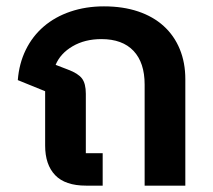

<svg xmlns="http://www.w3.org/2000/svg" viewBox="-20 -584 671 604"><path d="M251 0Q185 0 153.5 -33Q122 -66 122 -126V-297L36 -332Q40 -384 61 -427Q82 -470 117.5 -500.5Q153 -531 201.5 -547.5Q250 -564 307 -564Q367 -564 414.5 -548Q462 -532 495 -502Q528 -472 545.5 -429.5Q563 -387 563 -335V0H435V-318Q435 -387 400 -424Q365 -461 299 -461Q247 -461 208.5 -438.5Q170 -416 155 -380L194 -365Q226 -353 238 -337Q250 -321 250 -289V-102H303V0Z"/></svg>

Font: IBM Plex Sans Thai SemiBold
Style: Regular
Weight: 600
Designer: Mike Abbink, Paul van der Laan, Pieter van Rosmalen, Ben Mitchell, Mark Frömberg
Foundry: Bold Monday
Version: Version 1.1